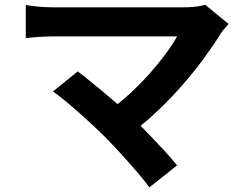

<svg xmlns="http://www.w3.org/2000/svg" viewBox="-20 -732 1040 817"><path d="M952.6 -630.2Q942.3 -618.4 933.6 -608.2Q924.8 -598 918.6 -588.4Q889.3 -540.5 848.2 -484.4Q807.1 -428.4 757.2 -371.2Q707.3 -313.9 651.6 -261.1Q596 -208.2 537.4 -165.4L437.7 -257.7Q487.6 -291.9 532.4 -333.3Q577.1 -374.7 615.5 -417.7Q653.9 -460.8 684.2 -501.7Q714.4 -542.5 733.7 -577.2Q714.4 -577.2 681 -577.2Q647.6 -577.2 604.2 -577.2Q560.9 -577.2 513.1 -577.2Q465.3 -577.2 417.5 -577.2Q369.6 -577.2 327.4 -577.2Q285.1 -577.2 253.4 -577.2Q221.6 -577.2 205 -577.2Q185.2 -577.2 162.5 -575.9Q139.7 -574.6 120 -573Q100.3 -571.3 89.7 -569.5V-710.5Q102.9 -708.7 123.4 -706Q144 -703.4 166 -702.1Q188 -700.8 205 -700.8Q218.5 -700.8 249.7 -700.8Q281 -700.8 323.8 -700.8Q366.6 -700.8 416.1 -700.8Q465.6 -700.8 516.2 -700.8Q566.9 -700.8 614 -700.8Q661 -700.8 698.7 -700.8Q736.4 -700.8 759.5 -700.8Q819.1 -700.8 853 -711.8ZM425.3 -150.8Q403 -173.1 374.7 -199.4Q346.4 -225.8 315.7 -253Q285 -280.1 256.5 -303.5Q228.1 -326.8 205.4 -342.7L310.5 -428Q330.8 -413.3 358.2 -391.1Q385.7 -368.9 416.9 -342.9Q448.1 -316.9 479.9 -289Q511.6 -261.1 540.5 -233.8Q573.6 -202.2 609.1 -165.3Q644.5 -128.3 677.2 -93.1Q709.8 -57.9 733.5 -28.4L615.8 65.3Q595.1 36.9 562.7 -0.8Q530.3 -38.5 494 -78.3Q457.8 -118.1 425.3 -150.8Z"/></svg>

Font: Noto Sans HK Thin
Style: Regular
Weight: 100
Designer: Ryoko NISHIZUKA 西塚涼子 (kana, bopomofo & ideographs); Paul D. Hunt (Latin, Greek & Cyrillic); Sandoll Communications 산돌커뮤니
Foundry: Adobe
Version: Version 2.004-H2;hotconv 1.0.118;makeotfexe 2.5.65603